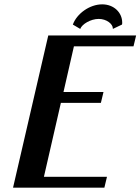

<svg xmlns="http://www.w3.org/2000/svg" viewBox="-20 -863 646 883"><path d="M434 -776C470 -776 499 -753 499 -732V-730L541 -750C542 -753 542 -756 542 -759C542 -805 504 -843 450 -843C392 -843 333 -800 315 -750L349 -730C357 -752 397 -776 434 -776ZM460 0 472 -50H182L260 -390H444L456 -440H272L320 -650H594L606 -700H202L40 0Z"/></svg>

Font: Pfennig
Style: BoldItalic
Weight: 700
Italic angle: -13°
Version: Version 20100423